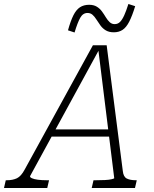

<svg xmlns="http://www.w3.org/2000/svg" viewBox="-70 -943 771 963"><path d="M189 -294H488L490 -258H171ZM422 -703 433 -705 81 -60Q79 -54 90 -49Q101 -44 120.5 -41.5Q140 -39 163 -39H176L167 0H-50L-41 -39H-35Q-6 -39 15 -49Q36 -59 54 -93L396 -716H465L546 -85Q549 -56 566 -47.5Q583 -39 611 -39H616L607 0H390L399 -39H413Q436 -39 456.5 -40Q477 -41 489.5 -44Q502 -47 503 -49ZM501 -781Q477 -781 461 -790.5Q445 -800 434 -815Q423 -830 414 -844.5Q405 -859 394.5 -868.5Q384 -878 369 -878Q346 -878 332.5 -854Q319 -830 304 -780L271 -791Q284 -838 298 -866Q312 -894 331 -906.5Q350 -919 377 -919Q400 -919 415.5 -909.5Q431 -900 441.5 -885.5Q452 -871 461 -856Q470 -841 480.5 -831.5Q491 -822 505 -822Q521 -822 532 -833Q543 -844 553 -866Q563 -888 574 -923L608 -912Q593 -863 578 -834Q563 -805 544.5 -793Q526 -781 501 -781Z"/></svg>

Font: Roboto Serif Thin
Style: Italic
Weight: 250
Italic angle: -10°
Version: Version 1.007